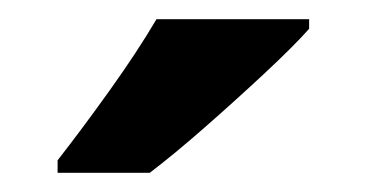

<svg xmlns="http://www.w3.org/2000/svg" viewBox="-20 -786 382 200"><path d="M302 -756Q286 -738 256 -710Q226 -682 193.5 -653.5Q161 -625 136 -606H40V-619Q65 -651 94 -691.5Q123 -732 143 -766H302Z"/></svg>

Font: Noto Sans Gurmukhi UI SemiCondensed
Style: Bold
Weight: 700
Width: 4
Designer: Jelle Bosma - Monotype Design Team
Foundry: Monotype Imaging Inc.
Version: Version 2.004; ttfautohint (v1.8.4.7-5d5b)